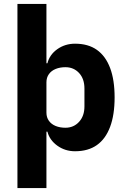

<svg xmlns="http://www.w3.org/2000/svg" viewBox="-20 -760 648 980"><path d="M69 200V-740H217V-437H222Q233 -481 272.5 -509Q312 -537 363 -537Q430 -537 474.5 -505.5Q519 -474 542 -413Q565 -352 565 -263Q565 -174 542 -112.5Q519 -51 474.5 -19.5Q430 12 363 12Q312 12 272.5 -16.5Q233 -45 222 -88H217V200ZM314 -108Q356 -108 383.5 -138Q411 -168 411 -217V-308Q411 -358 383.5 -387.5Q356 -417 314 -417Q286 -417 264 -408Q242 -399 229.5 -381.5Q217 -364 217 -340V-185Q217 -161 229.5 -143.5Q242 -126 264 -117Q286 -108 314 -108Z"/></svg>

Font: IBM Plex Sans Var
Style: Regular
Weight: 400
Designer: Mike Abbink, Paul van der Laan, Pieter van Rosmalen
Foundry: Bold Monday
Version: Version 3.000